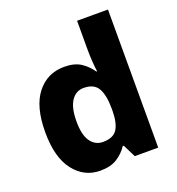

<svg xmlns="http://www.w3.org/2000/svg" viewBox="-138 -871 913 993"><g transform="rotate(-20 318.5 -375.0)"><path d="M246 10Q158 10 101.5 -62.5Q45 -135 45 -274Q45 -415 102 -487Q159 -559 252 -559Q309 -559 343.5 -536Q378 -513 401 -479H405Q402 -498 399.5 -532.5Q397 -567 397 -598V-760H567V0H438L403 -70H397Q376 -37 340 -13.5Q304 10 246 10ZM310 -125Q365 -125 387 -157.5Q409 -190 410 -257V-272Q410 -345 388.5 -383.5Q367 -422 309 -422Q267 -422 241.5 -384.5Q216 -347 216 -271Q216 -197 241.5 -161Q267 -125 310 -125Z"/></g></svg>

Font: Noto Sans Symbols ExtraBold
Style: Regular
Weight: 800
Version: Version 2.002